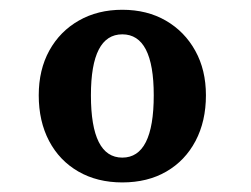

<svg xmlns="http://www.w3.org/2000/svg" viewBox="-20 -780 520 397"><path d="M232.9 -759.8Q284.2 -759.8 323 -737.3Q361.8 -714.8 383.8 -675Q405.8 -635.3 405.8 -583Q405.8 -529.3 384.3 -488.5Q362.8 -447.8 324 -425.3Q285.2 -402.8 232.9 -402.8Q181.2 -402.8 142.1 -425.3Q103 -447.8 81.5 -488.5Q60.1 -529.3 60.1 -583Q60.1 -635.7 82 -675.5Q104 -715.3 143.1 -737.5Q182.1 -759.8 232.9 -759.8ZM232.9 -709Q168 -709 168 -583Q168 -454.1 232.9 -454.1Q297.9 -454.1 297.9 -583Q297.9 -709 232.9 -709Z"/></svg>

Font: BIZ UDPMincho
Style: Bold
Weight: 700
Designer: TypeBank Co., Ltd.
Foundry: Morisawa Inc.
Version: Version 1.06